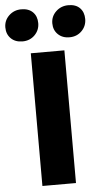

<svg xmlns="http://www.w3.org/2000/svg" viewBox="-103 -1031 576 1071"><g transform="rotate(-5 185.0 -496.0)"><path d="M90 0V-743H278V0ZM50 -813Q9.5 -813 -14.8 -837Q-39 -861 -39 -899Q-39 -938 -10.8 -965Q17.5 -992 58 -992Q99.5 -992 122.8 -968.8Q146 -945.5 146 -907Q146 -868 118.8 -840.5Q91.5 -813 50 -813ZM313 -813Q273.5 -813 248.8 -837Q224 -861 224 -899Q224 -938 252.5 -965Q281 -992 322 -992Q363.5 -992 386.2 -968.8Q409 -945.5 409 -907Q409 -868 381.8 -840.5Q354.5 -813 313 -813Z"/></g></svg>

Font: Koeln Type Sans ExtraBold
Style: Regular
Weight: 800
Designer: Eben Sorkin
Foundry: Eben Sorkin
Version: Version 2.001